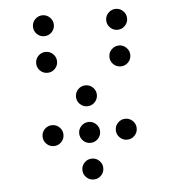

<svg xmlns="http://www.w3.org/2000/svg" viewBox="-48 -698 643 714"><g transform="rotate(-5 273.5 -341.5)"><path d="M175.8 -615.2Q175.8 -599.1 164.3 -587.6Q152.8 -576.2 136.7 -576.2Q120.6 -576.2 109.1 -587.6Q97.7 -599.1 97.7 -615.2Q97.7 -631.3 109.1 -642.8Q120.6 -654.3 136.7 -654.3Q152.8 -654.3 164.3 -642.8Q175.8 -631.3 175.8 -615.2ZM449.2 -615.2Q449.2 -599.1 437.7 -587.6Q426.3 -576.2 410.2 -576.2Q394 -576.2 382.6 -587.6Q371.1 -599.1 371.1 -615.2Q371.1 -631.3 382.6 -642.8Q394 -654.3 410.2 -654.3Q426.3 -654.3 437.7 -642.8Q449.2 -631.3 449.2 -615.2ZM175.8 -478.5Q175.8 -462.4 164.3 -450.9Q152.8 -439.5 136.7 -439.5Q120.6 -439.5 109.1 -450.9Q97.7 -462.4 97.7 -478.5Q97.7 -494.6 109.1 -506.1Q120.6 -517.6 136.7 -517.6Q152.8 -517.6 164.3 -506.1Q175.8 -494.6 175.8 -478.5ZM449.2 -478.5Q449.2 -462.4 437.7 -450.9Q426.3 -439.5 410.2 -439.5Q394 -439.5 382.6 -450.9Q371.1 -462.4 371.1 -478.5Q371.1 -494.6 382.6 -506.1Q394 -517.6 410.2 -517.6Q426.3 -517.6 437.7 -506.1Q449.2 -494.6 449.2 -478.5ZM312.5 -341.8Q312.5 -325.7 301 -314.2Q289.6 -302.7 273.4 -302.7Q257.3 -302.7 245.8 -314.2Q234.4 -325.7 234.4 -341.8Q234.4 -357.9 245.8 -369.4Q257.3 -380.9 273.4 -380.9Q289.6 -380.9 301 -369.4Q312.5 -357.9 312.5 -341.8ZM312.5 -205.1Q312.5 -189 301 -177.5Q289.6 -166 273.4 -166Q257.3 -166 245.8 -177.5Q234.4 -189 234.4 -205.1Q234.4 -221.2 245.8 -232.7Q257.3 -244.1 273.4 -244.1Q289.6 -244.1 301 -232.7Q312.5 -221.2 312.5 -205.1ZM312.5 -68.4Q312.5 -52.2 301 -40.8Q289.6 -29.3 273.4 -29.3Q257.3 -29.3 245.8 -40.8Q234.4 -52.2 234.4 -68.4Q234.4 -84.5 245.8 -95.9Q257.3 -107.4 273.4 -107.4Q289.6 -107.4 301 -95.9Q312.5 -84.5 312.5 -68.4ZM175.8 -205.1Q175.8 -189 164.3 -177.5Q152.8 -166 136.7 -166Q120.6 -166 109.1 -177.5Q97.7 -189 97.7 -205.1Q97.7 -221.2 109.1 -232.7Q120.6 -244.1 136.7 -244.1Q152.8 -244.1 164.3 -232.7Q175.8 -221.2 175.8 -205.1ZM449.2 -205.1Q449.2 -189 437.7 -177.5Q426.3 -166 410.2 -166Q394 -166 382.6 -177.5Q371.1 -189 371.1 -205.1Q371.1 -221.2 382.6 -232.7Q394 -244.1 410.2 -244.1Q426.3 -244.1 437.7 -232.7Q449.2 -221.2 449.2 -205.1Z"/></g></svg>

Font: DatDot Light
Style: Regular
Weight: 300
Designer: GGBot
Version: 1.00